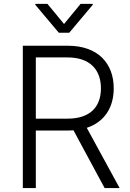

<svg xmlns="http://www.w3.org/2000/svg" viewBox="-20 -961 666 981"><path d="M333.8 -793.7 453.8 -936.4V-941.4H392L307.2 -838.4L222.3 -941.4H160.5V-936.4L280.5 -793.7ZM591.3 0 423.3 -307.9C514.2 -337.7 561.1 -412.3 561.1 -509.6C561.1 -636.7 481.2 -727.3 326.7 -727.3H96.6V0H163V-294H327.8C337.4 -294 346.6 -294.4 355.5 -295.1L514.6 0ZM325.6 -354.8H163V-667.6H324.9C439.6 -667.6 495.7 -604.8 495.7 -509.6C495.7 -414.4 439.6 -354.8 325.6 -354.8Z"/></svg>

Font: TID UI Light
Style: Regular
Weight: 300
Designer: The TID Project Authors
Foundry: Bakken & Bæck
Version: Version 1.001;hotconv 1.0.109;makeotfexe 2.5.65596